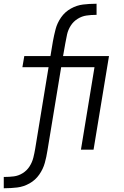

<svg xmlns="http://www.w3.org/2000/svg" viewBox="-62 -795 658 1020"><path d="M-42 205H-37Q-4 205 29.5 201Q63 197 94.5 179.5Q126 162 146.5 132.5Q167 103 176 70.5Q185 38 190 5L263 -438H440L368 0H435L517 -497H273L285 -565Q289 -589 294.5 -613Q300 -637 314 -659Q328 -681 350.5 -695Q373 -709 397.5 -712.5Q422 -716 446 -716H451V-775H446Q413 -775 379.5 -771Q346 -767 314.5 -749.5Q283 -732 262.5 -702.5Q242 -673 233.5 -640.5Q225 -608 219 -575L206 -497H67L57 -438H196L125 -5Q121 19 115 43Q109 67 95 89Q81 111 58.5 125Q36 139 11.5 142Q-13 145 -37 145H-42Z"/></svg>

Font: Iosevka Sparkle Light
Style: Italic
Weight: 300
Italic angle: -9°
Designer: Belleve Invis
Foundry: Belleve Invis
Version: Version 4.5.0; ttfautohint (v1.8.3)